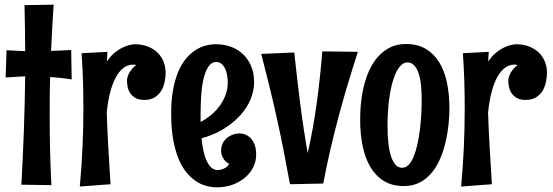

<svg xmlns="http://www.w3.org/2000/svg" viewBox="-20 -762 2346 815"><path d="M208 -742.2Q204.1 -691.9 201.7 -643.3Q199.2 -594.7 196.8 -545.9Q218.3 -546.9 239.3 -547.6Q260.3 -548.3 282.2 -549.8L284.2 -424.8Q260.7 -428.7 237.8 -431.2Q214.8 -433.6 192.9 -435.1Q191.4 -393.6 191.2 -353Q190.9 -312.5 190.9 -271Q190.9 -196.8 192.6 -123.5Q194.3 -50.3 198.2 23.9L70.8 22Q77.1 -92.8 81.3 -207.3Q85.4 -321.8 86.9 -438Q66.4 -437 45.9 -435.8Q25.4 -434.6 3.9 -433.1L7.8 -548.8Q27.8 -547.4 47.6 -546.6Q67.4 -545.9 86.9 -544.9Q86.9 -593.8 85.9 -642.3Q85 -690.9 84 -740.2Z M449.2 20 318.8 29.8Q326.7 -57.6 330.3 -138.9Q334 -220.2 334 -301.8Q334 -359.4 332.3 -417.2Q330.6 -475.1 326.2 -536.1L436 -542Q435.1 -531.2 434.6 -521Q434.1 -510.7 434.1 -501Q451.2 -527.3 471.4 -542.2Q491.7 -557.1 509.3 -564Q529.3 -572.3 549.8 -574.2Q585.4 -574.2 610.8 -563.2Q636.2 -552.2 652.3 -534.9Q668.5 -517.6 675.8 -496.3Q683.1 -475.1 683.1 -455.1Q683.1 -434.6 678.7 -413.6Q674.3 -392.6 663.8 -375.7Q653.3 -358.9 636 -348.4Q618.7 -337.9 593.3 -337.9Q567.9 -337.9 553.2 -347.2Q538.6 -356.4 531 -369.4Q523.4 -382.3 521.2 -396.2Q519 -410.2 519 -419.9Q519 -426.8 521.5 -435.3Q523.9 -443.8 528.8 -452.6Q533.7 -461.4 541 -470Q548.3 -478.5 558.1 -485.8Q555.2 -486.8 552 -487.3Q548.8 -487.8 545.9 -487.8Q521.5 -487.8 502.4 -472.4Q483.4 -457 469.5 -429.7Q455.6 -402.3 446.5 -365.2Q437.5 -328.1 433.1 -284.2Q435.5 -208.5 439.9 -134.3Q444.3 -60.1 449.2 20Z M1067.4 -105Q1067.4 -76.2 1054.2 -50.8Q1041 -25.4 1018.6 -6.8Q996.1 11.7 965.8 22.5Q935.5 33.2 901.4 33.2Q878.4 33.2 855 26.9Q831.5 20.5 810.1 5.9Q788.6 -8.8 769.5 -32.7Q750.5 -56.6 736.6 -91.3Q722.7 -126 714.6 -172.6Q706.5 -219.2 706.5 -279.8Q706.5 -336.9 714.6 -380.9Q722.7 -424.8 736.6 -457.5Q750.5 -490.2 769 -512.5Q787.6 -534.7 808.8 -548.6Q830.1 -562.5 852.8 -568.4Q875.5 -574.2 897.5 -574.2Q930.2 -574.2 959.5 -563.7Q988.8 -553.2 1010.7 -532.7Q1032.7 -512.2 1045.7 -482.2Q1058.6 -452.1 1058.6 -413.1Q1058.6 -377.9 1044.2 -342Q1029.8 -306.2 1001.5 -274.2Q973.1 -242.2 931.4 -216.1Q889.6 -189.9 835.4 -174.8Q838.4 -144.5 844 -119.6Q849.6 -94.7 858.2 -77.1Q866.7 -59.6 878.2 -49.8Q889.6 -40 904.8 -40Q914.6 -40.5 923.3 -43.5Q931.2 -45.9 939.2 -51.3Q947.3 -56.6 952.6 -66.9Q939.9 -72.8 933.1 -82Q926.3 -91.3 922.9 -99.6Q918.9 -109.4 918.5 -120.1Q918.5 -143.6 927.7 -158.2Q937 -172.9 949.7 -181.2Q962.4 -189.5 975.6 -192.6Q988.8 -195.8 996.6 -195.8Q1004.9 -195.8 1016.8 -192.4Q1028.8 -189 1040 -179.2Q1051.3 -169.4 1059.3 -151.6Q1067.4 -133.8 1067.4 -105ZM946.8 -412.1Q946.8 -429.7 943.6 -445.6Q940.4 -461.4 934.3 -473.1Q928.2 -484.9 919.2 -491.9Q910.2 -499 898.4 -499Q878.4 -499 865.7 -480.7Q853 -462.4 845.2 -432.1Q837.4 -401.9 834.5 -362.3Q831.5 -322.8 831.5 -279.8V-244.1Q856.4 -257.3 877.7 -275.4Q898.9 -293.5 914.3 -315.2Q929.7 -336.9 938.2 -361.3Q946.8 -385.7 946.8 -412.1Z M1499 -542Q1475.6 -469.2 1455.1 -400.9Q1434.6 -332.5 1416.5 -264.4Q1398.4 -196.3 1382.3 -127Q1366.2 -57.6 1352.1 17.1L1210.9 20Q1197.8 -52.7 1184.3 -120.8Q1170.9 -189 1156 -256.3Q1141.1 -323.7 1124.5 -392.1Q1107.9 -460.4 1088.9 -533.2L1229 -539.1Q1240.2 -434.6 1253.9 -325.7Q1267.6 -216.8 1286.1 -111.8Q1310.1 -217.8 1325 -327.9Q1339.8 -438 1348.1 -543.9Z M1693.8 27.8Q1645.5 27.8 1610.6 6.8Q1575.7 -14.2 1553 -51.8Q1530.3 -89.4 1519.5 -141.1Q1508.8 -192.9 1508.8 -253.9Q1508.8 -324.7 1521.5 -383.8Q1534.2 -442.9 1558.8 -485.4Q1583.5 -527.8 1619.9 -551.5Q1656.2 -575.2 1703.6 -575.2Q1751.5 -575.2 1786.1 -555.2Q1820.8 -535.2 1843.5 -499Q1866.2 -462.9 1877 -412.6Q1887.7 -362.3 1887.7 -301.8Q1887.7 -270.5 1884 -233.9Q1880.4 -197.3 1871.8 -160.6Q1863.3 -124 1849.1 -90.1Q1835 -56.2 1813.5 -29.8Q1792 -3.4 1762.5 12.2Q1732.9 27.8 1693.8 27.8ZM1770 -337.9Q1770 -375 1766.6 -404.5Q1763.2 -434.1 1755.6 -454.6Q1748 -475.1 1736.6 -486.1Q1725.1 -497.1 1709 -497.1Q1691.4 -497.1 1676.3 -478.5Q1661.1 -460 1649.7 -424.8Q1638.2 -389.6 1631.6 -339.1Q1625 -288.6 1625 -225.1Q1625 -184.1 1628.9 -151.6Q1632.8 -119.1 1640.6 -96.4Q1648.4 -73.7 1659.9 -61.8Q1671.4 -49.8 1687 -49.8Q1702.6 -49.8 1714.8 -62.7Q1727.1 -75.7 1736.1 -97.7Q1745.1 -119.6 1751.7 -148.7Q1758.3 -177.7 1762.2 -209.7Q1766.1 -241.7 1768.1 -274.9Q1770 -308.1 1770 -337.9Z M2067.9 20 1937.5 29.8Q1945.3 -57.6 1949 -138.9Q1952.6 -220.2 1952.6 -301.8Q1952.6 -359.4 1950.9 -417.2Q1949.2 -475.1 1944.8 -536.1L2054.7 -542Q2053.7 -531.2 2053.2 -521Q2052.7 -510.7 2052.7 -501Q2069.8 -527.3 2090.1 -542.2Q2110.4 -557.1 2127.9 -564Q2147.9 -572.3 2168.5 -574.2Q2204.1 -574.2 2229.5 -563.2Q2254.9 -552.2 2271 -534.9Q2287.1 -517.6 2294.4 -496.3Q2301.8 -475.1 2301.8 -455.1Q2301.8 -434.6 2297.4 -413.6Q2293 -392.6 2282.5 -375.7Q2272 -358.9 2254.6 -348.4Q2237.3 -337.9 2211.9 -337.9Q2186.5 -337.9 2171.9 -347.2Q2157.2 -356.4 2149.7 -369.4Q2142.1 -382.3 2139.9 -396.2Q2137.7 -410.2 2137.7 -419.9Q2137.7 -426.8 2140.1 -435.3Q2142.6 -443.8 2147.5 -452.6Q2152.3 -461.4 2159.7 -470Q2167 -478.5 2176.8 -485.8Q2173.8 -486.8 2170.7 -487.3Q2167.5 -487.8 2164.6 -487.8Q2140.1 -487.8 2121.1 -472.4Q2102.1 -457 2088.1 -429.7Q2074.2 -402.3 2065.2 -365.2Q2056.2 -328.1 2051.8 -284.2Q2054.2 -208.5 2058.6 -134.3Q2063 -60.1 2067.9 20Z"/></svg>

Font: Rum Raisin
Style: Regular
Weight: 400
Designer: Astigmatic (AOETI)
Foundry: Astigmatic (AOETI)
Version: Version 1.000